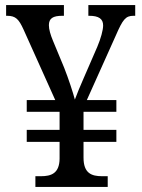

<svg xmlns="http://www.w3.org/2000/svg" viewBox="-20 -734 556 754"><path d="M119 0H403V-42H381C340 -42 308 -53 308 -115V-177H437V-224H308V-295H437V-341H321L435 -595C462 -657 473 -672 504 -672H511V-714H327V-672H330C368 -672 385 -660 385 -634C385 -616 376 -583 362 -550L309 -428C297 -401 280 -360 274 -343C267 -370 249 -425 232 -468L188 -574C178 -598 172 -619 172 -635C172 -662 188 -672 225 -672H231V-714H4V-672H8C42 -672 54 -658 72 -619L197 -341H85V-295H214V-224H85V-177H214V-110C213 -53 181 -42 141 -42H119Z"/></svg>

Font: Noto Serif Sinhala SemiCondensed
Style: Regular
Weight: 400
Width: 4
Designer: Jelle Bosma - Monotype Design Team
Foundry: Monotype Imaging Inc.
Version: Version 2.007